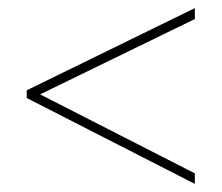

<svg xmlns="http://www.w3.org/2000/svg" viewBox="-20 -596 547 474"><path d="M461 -142V-168L79 -363L461 -549V-576L46 -373V-354Z"/></svg>

Font: Noto Sans Arabic UI SmCn Th
Style: Regular
Weight: 100
Width: 4
Designer: Monotype Design Team, Nadine Chahine and Nizar Qandah
Foundry: Monotype Imaging Inc.
Version: Version 2.010